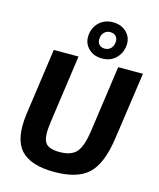

<svg xmlns="http://www.w3.org/2000/svg" viewBox="-136 -1037 950 1146"><g transform="rotate(15 338.5 -464.0)"><path d="M419 -941Q472 -941 505 -907Q538 -873 531 -822Q525 -776 492.5 -745.5Q460 -715 409 -715Q356 -715 323.5 -749Q291 -783 297 -833Q302 -879 335 -910Q368 -941 419 -941ZM418 -880Q396 -880 381.5 -865.5Q367 -851 365 -829Q362 -804 375 -790Q388 -776 410 -776Q433 -776 447.5 -791Q462 -806 464 -830Q466 -852 453.5 -866Q441 -880 418 -880ZM670 -690 610 -272Q587 -114 520 -50.5Q453 13 309 13Q162 13 101 -55Q40 -123 61 -278L119 -690H272L213 -272Q199 -178 219 -144Q239 -110 309 -110Q381 -110 413 -146Q445 -182 459 -278L517 -690Z"/></g></svg>

Font: Ezarion
Style: Bold Italic
Weight: 700
Italic angle: -8°
Designer: Natanael Gama
Version: Version 1.001;PS 001.001;hotconv 1.0.70;makeotf.lib2.5.58329